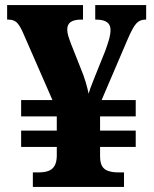

<svg xmlns="http://www.w3.org/2000/svg" viewBox="-20 -734 604 754"><path d="M109 0V-57H132Q154 -57 169.5 -62.5Q185 -68 193.5 -81.5Q202 -95 203 -119V-157H63V-221H203V-277H63V-341H186L71 -604Q58 -634 46 -645.5Q34 -657 13 -657H8V-714H306V-657H299Q271 -657 257.5 -647.5Q244 -638 244 -618Q244 -606 248.5 -591.5Q253 -577 260 -559L296 -468Q309 -437 316.5 -411.5Q324 -386 328 -366Q331 -376 334.5 -386.5Q338 -397 343 -408.5Q348 -420 353 -434L394 -536Q404 -564 409 -582Q414 -600 414 -617Q414 -637 400 -647Q386 -657 357 -657H354V-714H554V-657H551Q529 -657 515 -641.5Q501 -626 481 -579L379 -341H513V-277H373V-221H513V-157H373V-121Q373 -95 381 -81.5Q389 -68 405.5 -62.5Q422 -57 444 -57H467V0Z"/></svg>

Font: Noto Serif Thai ExtraBold
Style: Regular
Weight: 800
Version: Version 2.001